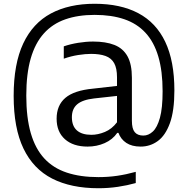

<svg xmlns="http://www.w3.org/2000/svg" viewBox="-20 -769 998 1019"><path d="M502.5 230Q357 230 256.8 178.8Q156.5 127.5 104.5 19.2Q52.5 -89 52.5 -260Q52.5 -430 103.2 -538Q154 -646 250.2 -697.5Q346.5 -749 482.5 -749Q619.5 -749 714 -699Q808.5 -649 857 -547Q905.5 -445 905.5 -289Q905.5 -181 881.8 -115.5Q858 -50 817.5 -20.5Q777 9 726.5 9Q680 9 650.5 -10.5Q621 -30 608.5 -64H602.5Q577.5 -28 535.5 -9.5Q493.5 9 445 9Q368.5 9 324.5 -30.2Q280.5 -69.5 280.5 -139Q280.5 -210 326.8 -249.5Q373 -289 473.5 -298.5L623 -315.5L629 -263L479 -246.5Q418 -239.5 389.8 -215.5Q361.5 -191.5 361.5 -147Q361.5 -100.5 388 -77Q414.5 -53.5 465 -53.5Q500 -53.5 536.8 -68.8Q573.5 -84 601 -120V-358.5Q601 -407 585.8 -434Q570.5 -461 539.8 -472Q509 -483 463.5 -483Q433 -483 394.8 -477Q356.5 -471 318.5 -457.5V-523Q353 -535 395 -541.8Q437 -548.5 474 -548.5Q541.5 -548.5 587.2 -530.5Q633 -512.5 656.5 -470.5Q680 -428.5 680 -356V-128Q680 -86 695 -67.8Q710 -49.5 741 -49.5Q768 -49.5 791.2 -71Q814.5 -92.5 828.8 -143.8Q843 -195 843 -284.5Q843 -392 820.2 -469Q797.5 -546 752.2 -595Q707 -644 639.5 -667Q572 -690 482.5 -690Q394 -690 326.2 -666.2Q258.5 -642.5 212.5 -591.2Q166.5 -540 143 -458.5Q119.5 -377 119.5 -261.5Q119.5 -144.5 143.5 -62Q167.5 20.5 215.2 72Q263 123.5 334.8 147.2Q406.5 171 502.5 171Q554 171 602 164Q650 157 700.5 143V202.5Q656 215 605.8 222.5Q555.5 230 502.5 230Z"/></svg>

Font: Encode Sans SC Condensed Thin
Style: Regular
Weight: 400
Version: Version 3.002